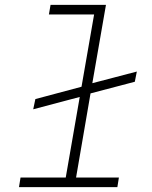

<svg xmlns="http://www.w3.org/2000/svg" viewBox="-20 -770 627 790"><path d="M188 -750 181.2 -710.4H367.2L315.4 -413.1L125.5 -362.3L116.7 -320.3L308.1 -371.1L250.5 -39.6H64.5L58.1 0H462.9L469.2 -39.6H293L352.5 -385.7L534.7 -433.6L543 -475.6L359.9 -427.7L416 -750Z"/></svg>

Font: Roboto Mono ExtraLight
Style: Italic
Weight: 250
Italic angle: -10°
Monospace: yes
Designer: Google
Version: Version 3.000